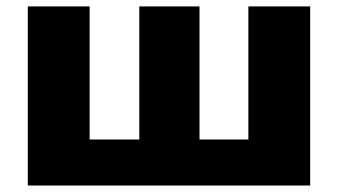

<svg xmlns="http://www.w3.org/2000/svg" viewBox="-20 -573 1044 593"><path d="M938 0H65.9V-553.2H256.8V-142.1H410.2V-553.2H596.2V-142.1H747.1V-553.2H938Z"/></svg>

Font: Open Sans ExtBd
Style: Bold
Weight: 800
Foundry: Ascender Corporation
Version: Version 1.10